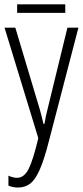

<svg xmlns="http://www.w3.org/2000/svg" viewBox="-20 -839 375 869"><path d="M335 -713.9 201.7 -201.7Q179.7 -115.2 159.2 -69.6Q138.7 -23.9 115.5 -7.1Q92.3 9.8 61.5 9.8Q38.6 9.8 18.1 1V-43.9Q39.1 -34.2 57.1 -34.2Q90.3 -34.2 110.8 -76.9Q131.3 -119.6 153.3 -213.9L0.5 -713.9H49.3L159.2 -346.7Q162.1 -336.4 166.3 -321Q170.4 -305.7 176.8 -278.3H181.2Q187 -314 195.8 -347.2L285.2 -713.9ZM275.4 -819.3V-780.8H57.6V-819.3Z"/></svg>

Font: Open Sans Condensed Light
Style: Regular
Weight: 300
Width: 3
Designer: Monotype Design Team
Foundry: Monotype Imaging Inc.
Version: Version 3.003; ttfautohint (v1.8.4)